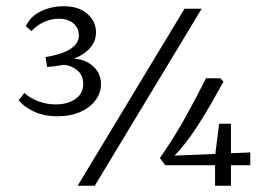

<svg xmlns="http://www.w3.org/2000/svg" viewBox="-20 -596 865 616"><path d="M165 -223Q121 -223 89 -238Q57 -253 40 -274L58 -298Q75 -282 102 -271.5Q129 -261 159 -261Q197 -261 222 -278.5Q247 -296 247 -327Q247 -356 226.5 -371.5Q206 -387 184 -388Q168 -385 155.5 -383.5Q143 -382 131 -381L126 -413Q152 -417 176.5 -425Q201 -433 217 -447.5Q233 -462 233 -482Q233 -507 215 -521.5Q197 -536 169 -536Q146 -536 122.5 -526Q99 -516 81 -496L63 -512Q78 -544 111.5 -560Q145 -576 184 -576Q233 -576 260.5 -551.5Q288 -527 288 -492Q288 -469 276.5 -452Q265 -435 248.5 -424Q232 -413 217 -408Q239 -407 259 -397Q279 -387 291.5 -369Q304 -351 304 -326Q304 -298 286.5 -274.5Q269 -251 238 -237Q207 -223 165 -223ZM229 0 572 -568H627L284 0ZM493 -89Q537 -152 573 -216.5Q609 -281 641 -345H687L697 -334Q657 -261 628 -214.5Q599 -168 576 -138.5Q553 -109 530 -87L523 -96L783 -107V-66H510ZM670 -95 683 -199H721V0H670Z"/></svg>

Font: Yrsa Light
Style: Regular
Weight: 300
Designer: Anna Giedrys (Yrsa+Rasa design), David Brezina (Yrsa art-direction, Rasa art-direction, design)
Foundry: Rosetta Type Foundry
Version: Version 2.004